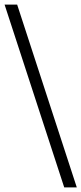

<svg xmlns="http://www.w3.org/2000/svg" viewBox="-42 -766 356 840"><path d="M239 54 -22 -746H33L294 54Z"/></svg>

Font: Winston Light
Style: Regular
Weight: 300
Designer: Original fonts by Vernon Adams / Changes by Cristiano Sobral
Foundry: Original fonts by Vernon Adams / Changes by Cristiano Sobral
Version: Version 2.503;July 17, 2020;FontCreator 13.0.0.2655 64-bit